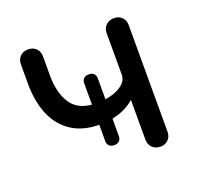

<svg xmlns="http://www.w3.org/2000/svg" viewBox="-101 -658 797 768"><g transform="rotate(-20 297.0 -273.5)"><path d="M260 -166Q188 -166 140 -198Q92 -230 68.5 -286.5Q45 -343 45 -418V-500Q45 -521 58 -534Q71 -547 92 -547Q113 -547 126 -534Q139 -521 139 -500V-418Q139 -343 170.5 -297Q202 -251 276 -251Q335 -251 372.5 -271.5Q410 -292 410 -323H459Q458 -277 432.5 -241.5Q407 -206 362.5 -186Q318 -166 260 -166ZM457 0Q437 0 423.5 -13Q410 -26 410 -47V-500Q410 -521 423.5 -534Q437 -547 457 -547Q478 -547 491 -534Q504 -521 504 -500V-47Q504 -26 491 -13Q478 0 457 0ZM284 -69Q272 -69 264.5 -76.5Q257 -84 257 -95V-344Q257 -355 264.5 -362.5Q272 -370 284 -370H289Q300 -370 307.5 -362.5Q315 -355 315 -344V-95Q315 -84 307.5 -76.5Q300 -69 289 -69Z"/></g></svg>

Font: Comfortaa SemiBold
Style: Regular
Weight: 600
Designer: Johan Aakerlund
Foundry: Johan Aakerlund
Version: Version 3.104; ttfautohint (v1.8.1.43-b0c9)